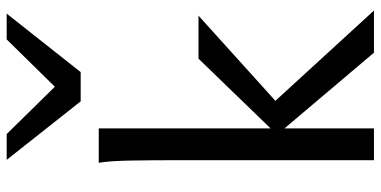

<svg xmlns="http://www.w3.org/2000/svg" viewBox="-288 -794 1082 545"><g transform="rotate(-90 252.5 -521.0)"><path d="M70.8 0V-551.8Q70.8 -630.9 69.8 -690.2Q68.8 -749.5 63.5 -781.2H161.1V-293.5L358.9 -498H481L239.3 -279.8L495.6 0H376L161.1 -253.9V0ZM145 -1042.5 279.3 -905.8 413.6 -1042.5H486.8L320.8 -832.5H237.8L71.8 -1042.5Z"/></g></svg>

Font: Andika APac
Style: Regular
Weight: 400
Designer: Victor Gaultney, Annie Olsen, Julie Remington, Don Collingsworth, Eric Hays, Becca Hirsbrunner
Foundry: SIL International
Version: Version 5.000